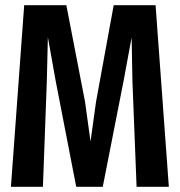

<svg xmlns="http://www.w3.org/2000/svg" viewBox="-20 -718 690 738"><path d="M22 0 73 -698H235L307 -326L328 -174L349 -326L417 -698H578L629 0H505L489 -407L486 -574L455 -407L375 0H273L194 -407L164 -575L160 -407L145 0Z"/></svg>

Font: Azeret Mono Medium
Style: Regular
Weight: 500
Designer: Martin Vácha
Foundry: Displaay
Version: Version 1.002